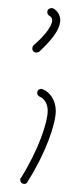

<svg xmlns="http://www.w3.org/2000/svg" viewBox="-20 -352 194 475"><path d="M40 103C44 103 47 101 48 98C93 27 118 -45 118 -78C118 -103 104 -124 86 -131C85 -132 84 -132 82 -132C76 -132 72 -128 72 -122C72 -118 75 -114 78 -113C90 -108 98 -95 98 -78C98 -49 75 19 32 88C30 89 30 91 30 93C30 98 34 103 40 103ZM70 -222C72 -222 75 -223 77 -224C96 -242 129 -274 129 -302C129 -311 125 -324 112 -331C110 -332 109 -332 107 -332C102 -332 97 -328 97 -322C97 -318 99 -315 102 -313C108 -310 109 -306 109 -302C109 -284 82 -256 63 -240C61 -238 60 -235 60 -232C60 -226 64 -222 70 -222Z"/></svg>

Font: Mistral SingleLine Outline
Style: Regular
Weight: 300
Designer: François Chastanet, Élisa Garzelli, Anais Alves, Morgane Autin
Foundry: institut supérieur des arts et du design Toulouse / isdaT
Version: Version 1.000;Glyphs 3.3 (3337)